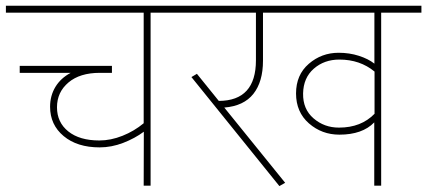

<svg xmlns="http://www.w3.org/2000/svg" viewBox="-35 -642 1477 664"><path d="M309.6 -132.3Q231.9 -132.3 185.1 -171.4Q138.2 -210.4 138.2 -272.9Q138.2 -311 156.7 -341.6Q175.3 -372.1 209.5 -390.1H33.2V-414.1H352.1V-390.1H310.1Q241.2 -390.1 201.7 -356.7Q162.1 -323.2 162.1 -271Q162.1 -218.8 201.2 -187.5Q240.2 -156.2 308.6 -156.2Q348.1 -156.2 388.7 -172.4Q429.2 -188.5 461.9 -215.8V-598.1H-14.6V-622.1H625V-598.1H485.8V0H461.9L462.4 -186.5Q431.6 -163.6 391.1 -147.9Q350.6 -132.3 309.6 -132.3Z M1136.7 -200.7H1137.7Q1213.9 -200.7 1260.3 -248.5V-394.5Q1210 -436 1138.7 -436Q1086.4 -436 1050.3 -404.5Q1014.2 -373 1013.2 -318.8Q1012.2 -264.6 1049.3 -232.7Q1086.4 -200.7 1136.7 -200.7ZM850.1 -433.6V-598.1H595.2V-622.1H1422.4V-598.1H1283.2V0H1259.3V-218.8Q1218.3 -176.3 1138.7 -176.3Q1078.1 -176.3 1033.4 -215.3Q988.8 -254.4 988.8 -318.8Q988.8 -383.3 1033 -421.4Q1077.1 -459.5 1136.2 -459.5Q1173.3 -459.5 1206.1 -449Q1238.8 -438.5 1259.8 -421.9V-598.1H874.5V-432.1Q874.5 -359.4 841.3 -317.4Q808.1 -275.4 740.7 -270L951.2 -9.8L931.2 1.5L627 -375.5L646 -386.7L721.7 -293Q850.1 -293.5 850.1 -433.6Z"/></svg>

Font: Yantramanav Thin
Style: Regular
Weight: 250
Version: Version 1.001;PS 1.0;hotconv 1.0.72;makeotf.lib2.5.5900; ttf